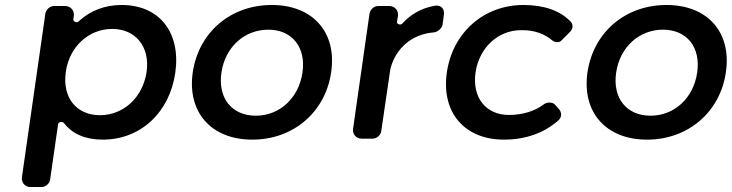

<svg xmlns="http://www.w3.org/2000/svg" viewBox="-20 -556 2935 770"><path d="M468 -536C400 -536 341 -513 295 -470C288 -463 273 -469 274 -479L276 -492C279 -514 263 -532 241 -532H197C180 -532 165 -518 162 -502L68 154C65 176 80 194 102 194H147C163 194 179 180 181 164L213 -58C215 -68 231 -70 237 -62C270 -19 322 4 392 4C544 4 660 -105 683 -264C706 -426 619 -536 468 -536ZM381 -94C286 -94 229 -165 244 -268C258 -368 335 -440 430 -440C525 -440 582 -367 568 -268C553 -166 476 -94 381 -94Z M1070 -536C905 -536 777 -427 753 -266C730 -106 827 4 992 4C1156 4 1285 -106 1308 -266C1332 -427 1234 -536 1070 -536ZM1056 -437C1151 -437 1208 -367 1193 -265C1178 -162 1101 -92 1006 -92C910 -92 853 -162 868 -265C883 -367 960 -437 1056 -437Z M1541 -532H1497C1480 -532 1465 -518 1462 -502L1396 -40C1393 -18 1408 0 1430 0H1475C1491 0 1507 -14 1509 -30L1545 -276C1545 -277 1547 -285 1547 -285C1569 -363 1632 -419 1719 -426C1735 -427 1753 -443 1755 -458L1760 -496C1764 -521 1748 -537 1724 -533C1672 -524 1628 -500 1593 -461C1586 -454 1571 -459 1572 -468L1576 -492C1579 -514 1563 -532 1541 -532Z M2079 -536C1921 -536 1795 -426 1772 -265C1749 -105 1843 4 2001 4C2090 4 2164 -24 2219 -73C2233 -85 2234 -104 2222 -118L2206 -136C2197 -147 2175 -147 2163 -139C2125 -110 2076 -95 2021 -95C1929 -95 1873 -164 1887 -265C1902 -366 1978 -435 2070 -435C2123 -436 2164 -420 2195 -394C2204 -386 2222 -384 2230 -392L2266 -428C2279 -442 2280 -459 2266 -472C2224 -514 2161 -536 2079 -536Z M2653 -536C2488 -536 2360 -427 2336 -266C2313 -106 2410 4 2575 4C2739 4 2868 -106 2891 -266C2915 -427 2817 -536 2653 -536ZM2639 -437C2734 -437 2791 -367 2776 -265C2761 -162 2684 -92 2589 -92C2493 -92 2436 -162 2451 -265C2466 -367 2543 -437 2639 -437Z"/></svg>

Font: Trueno
Style: RoundIt
Weight: 400
Designer: Julieta Ulanovsky, Jasper
Foundry: Julieta Ulanovsky, Cannot Into Space Fonts
Version: Version 3.001